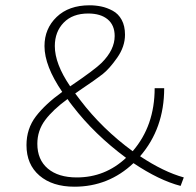

<svg xmlns="http://www.w3.org/2000/svg" viewBox="-20 -700 741 725"><path d="M674 -30 662 2Q581 -19 484 -84Q390 5 261 5Q178 5 129 -37Q80 -79 80 -152Q80 -214 115.5 -260.5Q151 -307 215 -353Q148 -451 148 -526Q148 -592 194 -636Q240 -680 318 -680Q341 -680 362.5 -675.5Q384 -671 405.5 -659.5Q427 -648 439.5 -625Q452 -602 452 -569Q452 -524 422.5 -482Q393 -440 367.5 -420Q342 -400 281 -359Q270 -351 264 -347Q281 -324 283 -322Q366 -213 481 -129Q564 -225 564 -367H600Q600 -215 509 -110Q598 -51 674 -30ZM187 -526Q187 -459 245 -374Q338 -437 364 -463Q413 -512 413 -564Q413 -605 386.5 -627Q360 -649 313 -649Q254 -649 220.5 -614.5Q187 -580 187 -526ZM270 -30Q377 -30 456 -104Q337 -192 254 -300Q242 -315 235 -326Q180 -286 150.5 -246.5Q121 -207 121 -157Q121 -97 160.5 -63.5Q200 -30 270 -30Z"/></svg>

Font: EauTestInfant Light
Style: Regular
Weight: 300
Designer: Christian Thalmann (Catharsis Fonts)
Version: Version 0.001;PS 000.001;hotconv 1.0.88;makeotf.lib2.5.64775